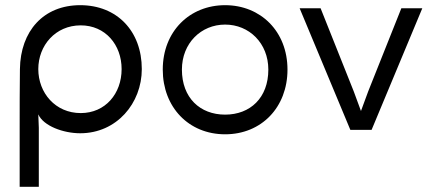

<svg xmlns="http://www.w3.org/2000/svg" viewBox="-20 -502 1680 742"><path d="M292 -65C194 -65 128 -143 128 -235C128 -326 194 -404 292 -404C387 -404 450 -329 450 -235C450 -140 387 -65 292 -65ZM56 220H130V-8L128 -60C148 -15 225 13 290 13C431 13 528 -103 528 -235C528 -382 432 -482 290 -482C148 -482 59 -382 57 -235C56 -159 56 -84 56 -8Z M850 -407C943 -407 1017 -335 1017 -233C1017 -124 947 -59 850 -59C753 -59 683 -124 683 -233C683 -335 757 -407 850 -407ZM609 -233C609 -88 709 17 850 17C991 17 1091 -88 1091 -233C1091 -381 987 -482 850 -482C713 -482 609 -381 609 -233Z M1612 -470H1531L1403 -149L1375 -73L1347 -149L1219 -470H1138L1334 0H1416Z"/></svg>

Font: Kreadon Medium
Style: Regular
Weight: 500
Designer: kohakuno
Foundry: StudioGnu
Version: Version 1.000;Glyphs 3.1.2 (3151)